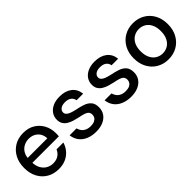

<svg xmlns="http://www.w3.org/2000/svg" viewBox="108 -1243 1983 1983"><g transform="rotate(-45 1099.5 -251.0)"><path d="M297 12Q224 12 168 -20.5Q112 -53 80.5 -112Q49 -171 49 -250Q49 -329 80.5 -388Q112 -447 168 -480.5Q224 -514 298 -514Q372 -514 425 -481.5Q478 -449 507 -394.5Q536 -340 536 -274Q536 -264 536 -252.5Q536 -241 534 -228H122V-298H436Q433 -360 394 -395.5Q355 -431 297 -431Q257 -431 222.5 -413Q188 -395 167.5 -359.5Q147 -324 147 -270V-242Q147 -186 167.5 -148Q188 -110 222 -90.5Q256 -71 296 -71Q344 -71 375.5 -92.5Q407 -114 422 -150H522Q508 -103 477.5 -66.5Q447 -30 401.5 -9Q356 12 297 12Z M842 12Q779 12 730.5 -9Q682 -30 654 -68Q626 -106 620 -157H721Q727 -133 741.5 -113Q756 -93 781.5 -81Q807 -69 842 -69Q875 -69 896 -78.5Q917 -88 927.5 -104.5Q938 -121 938 -139Q938 -167 924.5 -181.5Q911 -196 884.5 -204.5Q858 -213 820 -220Q787 -227 754.5 -237Q722 -247 696 -263Q670 -279 655 -303.5Q640 -328 640 -363Q640 -407 663 -441Q686 -475 728.5 -494.5Q771 -514 829 -514Q912 -514 963.5 -474.5Q1015 -435 1023 -362H927Q922 -395 896.5 -414Q871 -433 828 -433Q785 -433 762 -415.5Q739 -398 739 -371Q739 -353 752.5 -339Q766 -325 791.5 -315.5Q817 -306 853 -298Q905 -288 947 -273.5Q989 -259 1014.5 -230Q1040 -201 1040 -147Q1040 -100 1016 -64Q992 -28 947.5 -8Q903 12 842 12Z M1353 12Q1290 12 1241.5 -9Q1193 -30 1165 -68Q1137 -106 1131 -157H1232Q1238 -133 1252.5 -113Q1267 -93 1292.5 -81Q1318 -69 1353 -69Q1386 -69 1407 -78.5Q1428 -88 1438.5 -104.5Q1449 -121 1449 -139Q1449 -167 1435.5 -181.5Q1422 -196 1395.5 -204.5Q1369 -213 1331 -220Q1298 -227 1265.5 -237Q1233 -247 1207 -263Q1181 -279 1166 -303.5Q1151 -328 1151 -363Q1151 -407 1174 -441Q1197 -475 1239.5 -494.5Q1282 -514 1340 -514Q1423 -514 1474.5 -474.5Q1526 -435 1534 -362H1438Q1433 -395 1407.5 -414Q1382 -433 1339 -433Q1296 -433 1273 -415.5Q1250 -398 1250 -371Q1250 -353 1263.5 -339Q1277 -325 1302.5 -315.5Q1328 -306 1364 -298Q1416 -288 1458 -273.5Q1500 -259 1525.5 -230Q1551 -201 1551 -147Q1551 -100 1527 -64Q1503 -28 1458.5 -8Q1414 12 1353 12Z M1899 12Q1828 12 1771.5 -20.5Q1715 -53 1682.5 -112.5Q1650 -172 1650 -251Q1650 -330 1683 -389.5Q1716 -449 1773 -481.5Q1830 -514 1900 -514Q1972 -514 2028.5 -481.5Q2085 -449 2117.5 -390Q2150 -331 2150 -251Q2150 -172 2117 -112.5Q2084 -53 2027.5 -20.5Q1971 12 1899 12ZM1899 -74Q1940 -74 1973.5 -93.5Q2007 -113 2027.5 -153Q2048 -193 2048 -251Q2048 -310 2028 -349.5Q2008 -389 1974.5 -408.5Q1941 -428 1901 -428Q1862 -428 1827.5 -408.5Q1793 -389 1772.5 -349.5Q1752 -310 1752 -251Q1752 -193 1772.5 -153Q1793 -113 1826.5 -93.5Q1860 -74 1899 -74Z"/></g></svg>

Font: DM Sans 16pt Medium
Style: Regular
Weight: 500
Version: Version 4.004;gftools[0.9.30]